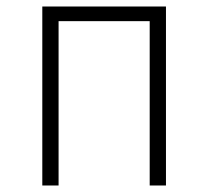

<svg xmlns="http://www.w3.org/2000/svg" viewBox="-20 -570 640 590"><path d="M110 0H160V-505H440V0H490V-550H110Z"/></svg>

Font: JetBrains Mono Thin
Style: Regular
Weight: 100
Monospace: yes
Designer: Philipp Nurullin, Konstantin Bulenkov
Foundry: JetBrains
Version: Version 2.305